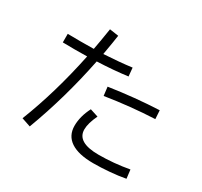

<svg xmlns="http://www.w3.org/2000/svg" viewBox="-165 -1032 1330 1264"><g transform="rotate(30 500.0 -400.5)"><path d="M593 -602Q487 -588 362 -583Q300 -274 194 8L126 -15Q227 -271 291 -580L194 -579L106 -580V-645Q135 -644 200 -644Q268 -644 304 -645Q317 -713 332 -810L400 -800Q394 -755 375 -647Q495 -654 587 -666ZM507 -475Q701 -504 882 -512L886 -447Q706 -439 515 -409ZM918 -12Q865 -2 799.5 3.5Q734 9 677 9Q564 9 505.5 -30Q447 -69 447 -144Q447 -215 486 -291L548 -271Q515 -202 515 -155Q515 -57 679 -57Q794 -57 910 -78Z"/></g></svg>

Font: IBM Plex Sans SC
Style: Regular
Weight: 400
Designer: Mike Abbink; Paul van der Laan; Pieter van Rosmalen; Eunyou Noh; Wujin Sim; Chorong Kim; Dohee Lee; Yejin We; Jinhee Kim
Foundry: Sandoll Inc.
Version: Version 1.000